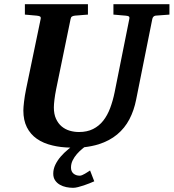

<svg xmlns="http://www.w3.org/2000/svg" viewBox="-20 -691 831 919"><path d="M431.2 176.8Q421.4 181.2 408.2 186.5Q395 191.9 380.9 196.5Q366.7 201.2 353.3 204.6Q339.8 208 330.1 208Q314 208 297.1 204.6Q280.3 201.2 266.4 193.1Q252.4 185.1 243.7 172.1Q234.9 159.2 234.9 140.1Q234.9 118.2 244.9 97.4Q254.9 76.7 270.8 58.3Q286.6 40 305.2 24.9Q311 20 316.4 15.6Q270 14.6 231.9 5.4Q187.5 -4.9 156.5 -26.6Q125.5 -48.3 108.6 -82Q91.8 -115.7 91.8 -162.1Q91.8 -176.3 95 -203.9Q98.1 -231.4 105 -265.1L174.8 -601.1Q176.3 -609.9 170.9 -612.5Q165.5 -615.2 154.8 -616.2Q146.5 -616.7 137.2 -617.7Q128.9 -618.7 118.9 -619.4Q108.9 -620.1 99.1 -621.1V-670.9H400.9V-621.1Q389.2 -620.1 378.2 -619.4Q367.2 -618.7 358.4 -617.7Q348.1 -616.7 338.9 -616.2Q330.1 -615.2 324.7 -612.1Q319.3 -608.9 317.9 -600.1L249 -265.1Q243.2 -236.3 240.5 -213.4Q237.8 -190.4 237.8 -176.8Q237.8 -145 248 -122.6Q258.3 -100.1 275.1 -85.9Q292 -71.8 313.7 -65.4Q335.4 -59.1 357.9 -59.1Q397 -59.1 425.5 -73.5Q454.1 -87.9 474.1 -113.3Q494.1 -138.7 507.3 -173.8Q520.5 -209 528.8 -250L599.1 -601.1Q600.6 -609.9 596.4 -612.5Q592.3 -615.2 580.1 -616.2Q570.8 -616.7 561.5 -617.7Q553.2 -618.7 543 -619.4Q532.7 -620.1 522.9 -621.1V-670.9H791V-621.1L725.1 -616.2Q718.3 -615.2 714.4 -611.1Q710.4 -606.9 709 -600.1L631.8 -214.8Q621.6 -162.6 599.4 -120.1Q577.1 -77.6 540.8 -47.4Q504.4 -17.1 452.6 -0.5Q420.9 9.3 383.3 13.7Q379.9 16.6 376 19.5Q360.8 31.7 348.4 45.9Q335.9 60.1 327.9 76.4Q319.8 92.8 319.8 110.8Q319.8 129.9 331.8 139.9Q343.8 149.9 361.8 149.9Q366.7 149.9 373.3 147.2Q379.9 144.5 386.7 140.4Q393.6 136.2 400.1 132.1Q406.7 127.9 411.1 125Z"/></svg>

Font: Charis SIL Eur
Style: Bold Italic
Weight: 700
Italic angle: -11°
Foundry: SIL International
Version: Version 5.000